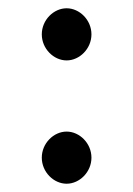

<svg xmlns="http://www.w3.org/2000/svg" viewBox="-20 -469 321 464"><path d="M81 -386C81 -351.3 109.7 -323 141 -323C172.3 -323 201 -351.3 201 -386C201 -420.7 172.3 -449 141 -449C109.7 -449 81 -420.7 81 -386ZM81 -88C81 -53.3 109.7 -25 141 -25C172.3 -25 201 -53.3 201 -88C201 -122.7 172.3 -151 141 -151C109.7 -151 81 -122.7 81 -88Z"/></svg>

Font: Hussar Ekologiczny
Style: Regular
Weight: 400
Foundry: Cannot Into Space Fonts
Version: Version 0.97